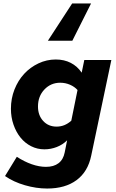

<svg xmlns="http://www.w3.org/2000/svg" viewBox="-20 -862 668 1107"><path d="M397 -627H256L396 -842H505ZM236 -1Q195 -1 159.5 -19Q124 -37 98.5 -68.5Q73 -100 58 -143Q43 -186 43 -235Q43 -294 63.5 -346Q84 -398 119 -436Q154 -474 201.5 -496.5Q249 -519 302 -519Q350 -519 388 -499.5Q426 -480 451 -443L466 -516H622L506 35Q487 128 421.5 176.5Q356 225 252 225Q189 225 123.5 206Q58 187 9 153L77 42Q120 70 163 85Q206 100 245 100Q290 100 317.5 79Q345 58 353 17L367 -53Q342 -28 307.5 -14.5Q273 -1 236 -1ZM199 -248Q199 -197 229 -164.5Q259 -132 306 -132Q330 -132 351 -140.5Q372 -149 391 -166L427 -343Q410 -362 383.5 -373.5Q357 -385 327 -385Q273 -385 236 -346Q199 -307 199 -248Z"/></svg>

Font: Red Hat Text
Style: Bold Italic
Weight: 700
Italic angle: -12°
Designer: Pentagram / MCKL
Foundry: Pentagram / MCKL
Version: Version 1.003; Red Hat Text Bold Italic